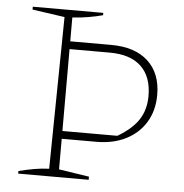

<svg xmlns="http://www.w3.org/2000/svg" viewBox="-49 -691 708 738"><g transform="rotate(5 305.5 -322.0)"><path d="M48 0V-10Q79 -18 108 -23Q137 -28 165 -29L173 -615L48 -633V-644H320V-635Q294 -628 264.5 -623Q235 -618 203 -616V-524H361Q453 -524 503.5 -477.5Q554 -431 554 -348Q554 -288 527 -243Q500 -198 451 -173Q402 -148 336 -148H203V-30L320 -12V0ZM358 -494H203V-178H415Q471 -211 496 -249.5Q521 -288 521 -341Q521 -415 479.5 -454.5Q438 -494 358 -494Z"/></g></svg>

Font: Piazzolla Thin
Style: Regular
Weight: 100
Designer: Juan Pablo del Peral
Foundry: Huerta Tipografica
Version: Version 1.330